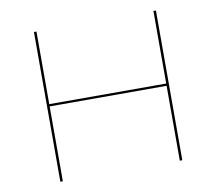

<svg xmlns="http://www.w3.org/2000/svg" viewBox="-74 -745 937 831"><g transform="rotate(-10 394.0 -329.0)"><path d="M662 -658V0H651V-329H137V0H126V-658H137V-339H651V-658Z"/></g></svg>

Font: Ysabeau Hairline
Style: Regular
Weight: 100
Designer: Christian Thalmann (Catharsis Fonts)
Version: Version 0.003